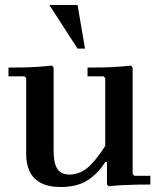

<svg xmlns="http://www.w3.org/2000/svg" viewBox="-20 -740 651 770"><path d="M512 -42 519 -35H583V0Q557 0 528 0.5Q499 1 470.5 2.5Q442 4 416 7L409 0V-90H402Q374 -45 332 -17.5Q290 10 224 10Q173 10 142 -7.5Q111 -25 98 -54.5Q85 -84 85 -120V-427L78 -434H14V-469Q40 -469 70.5 -469.5Q101 -470 131.5 -472Q162 -474 188 -477L195 -469V-135Q195 -87 209.5 -63.5Q224 -40 259 -40Q297 -40 329.5 -66Q362 -92 402 -155V-427L395 -434H331V-469Q357 -469 387.5 -469.5Q418 -470 448.5 -472Q479 -474 505 -477L512 -469ZM291 -545 178 -720H291L321 -545Z"/></svg>

Font: Brygada 1918 SemiBold
Style: Regular
Weight: 600
Designer: Mateusz Machalski | Borys Kosmynka | Przemek Hoffer
Foundry: NIEPODLEGLA 2018
Version: Version 3.006